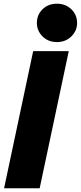

<svg xmlns="http://www.w3.org/2000/svg" viewBox="-20 -1016 436 1036"><path d="M287 -789Q240 -789 209.5 -819.5Q179 -850 179 -892Q179 -936 209.5 -966Q240 -996 287 -996Q334 -996 365 -966Q396 -936 396 -892Q396 -850 365 -819.5Q334 -789 287 -789ZM2 0 159 -740H351L194 0Z"/></svg>

Font: Be Vietnam Pro Black
Style: Italic
Weight: 900
Italic angle: -12°
Designer: Lam Bao, Tony Le, Vietanh Nguyen
Foundry: Yellow Type Foundry
Version: Version 1.002; ttfautohint (v1.8.3)